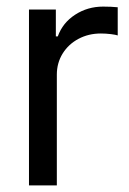

<svg xmlns="http://www.w3.org/2000/svg" viewBox="-20 -559 390 579"><path d="M67.4 -530.3H148.4V-449.2H154.3Q168.9 -490.2 206.5 -514.6Q244.1 -539.1 291 -539.1Q315.4 -539.1 335 -537.1V-452.1Q330.1 -454.1 314.5 -456.1Q298.8 -458 284.2 -458Q247.1 -458 216.8 -441.9Q186.5 -425.8 168.9 -397.5Q151.4 -369.1 151.4 -334V0H67.4Z"/></svg>

Font: Pretendard GOV Variable
Style: Regular
Weight: 400
Designer: Base glyphs from Inter by Rasmus Andersson; Hangul glyphs from Noto Sans CJK(Source Han Sans) by Jang Soo-young and Kang
Foundry: Kil Hyung-jin
Version: Version 1.307;Glyphs 3.2 (3192)